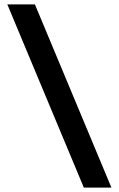

<svg xmlns="http://www.w3.org/2000/svg" viewBox="-20 -770 538 870"><path d="M484.9 80.1H359.9L13.2 -750H138.2Z"/></svg>

Font: TASA Explorer SemiBold
Style: Regular
Weight: 600
Designer: Weizhong Zhang
Foundry: Local Remote
Version: Version 1.000;Glyphs 3.1.2 (3151)